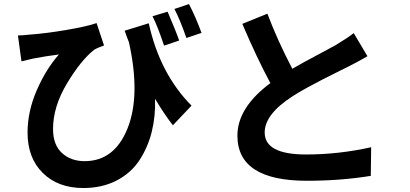

<svg xmlns="http://www.w3.org/2000/svg" viewBox="-20 -862 2040 956"><path d="M983.4 -698.2 908.2 -672.9Q876 -764.6 848.6 -817.4L920.9 -841.8Q954.1 -778.3 983.4 -698.2ZM872.1 -660.2 796.9 -634.8Q763.7 -734.4 739.3 -781.2L814.5 -803.7Q858.4 -701.2 872.1 -660.2ZM600.6 -709 720.7 -746.1Q775.4 -496.1 933.6 -335.9L840.8 -238.3Q798.8 -292 752 -370.1Q754.9 -283.2 735.4 -205.1Q715.8 -127 673.8 -63.5Q631.8 0 560.1 37.1Q488.3 74.2 394.5 74.2Q269.5 74.2 193.4 -0.5Q117.2 -75.2 117.2 -202.1Q117.2 -306.6 162.6 -411.6Q208 -516.6 273.4 -590.8Q205.1 -582 144.5 -570.3Q126 -566.4 86.9 -556.6L69.3 -685.5Q88.9 -685.5 126 -689.5Q208 -695.3 311 -712.9Q414.1 -730.5 460.9 -747.1L498 -635.7Q462.9 -623 449.2 -614.3Q383.8 -563.5 314 -447.3Q244.1 -331.1 244.1 -219.7Q244.1 -140.6 288.6 -100.1Q333 -59.6 401.4 -59.6Q549.8 -59.6 615.2 -223.1Q680.7 -386.7 622.1 -651.4Q620.1 -656.2 612.3 -676.8Q604.5 -697.3 600.6 -709Z M1741.2 -697.3 1809.6 -582Q1753.9 -549.8 1711.9 -529.3Q1702.1 -524.4 1657.2 -502Q1612.3 -479.5 1582.5 -464.4Q1552.7 -449.2 1509.8 -425.8Q1466.8 -402.3 1435.5 -381.8Q1297.9 -293 1297.9 -202.1Q1297.9 -92.8 1503.9 -92.8Q1666 -92.8 1828.1 -128.9L1826.2 13.7Q1675.8 38.1 1507.8 38.1Q1162.1 38.1 1162.1 -186.5Q1162.1 -326.2 1326.2 -448.2Q1259.8 -571.3 1186.5 -743.2L1311.5 -793.9Q1360.4 -663.1 1435.5 -519.5Q1482.4 -546.9 1559.6 -587.9Q1636.7 -628.9 1650.4 -636.7Q1717.8 -677.7 1741.2 -697.3Z"/></svg>

Font: Nasu
Style: Bold
Weight: 700
Designer: Ryoko NISHIZUKA (kana &amp; ideographs); Paul D. Hunt (Latin, Greek &amp; Cyrillic); Wenlong ZHANG (bopomofo); Sandoll C
Version: Version 2014.1215